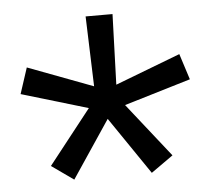

<svg xmlns="http://www.w3.org/2000/svg" viewBox="-41 -744 625 565"><g transform="rotate(-5 271.0 -462.0)"><path d="M231.5 -700H311L304 -492L496.5 -565.5L521 -489L324.5 -430L450.5 -270.5L385.5 -224.5L270 -394L156.5 -224.5L91.5 -270.5L217.5 -430.5L21 -489L46 -565.5L238.5 -493Z"/></g></svg>

Font: Overused Grotesk Medium
Style: Regular
Weight: 525
Version: Version 0.004